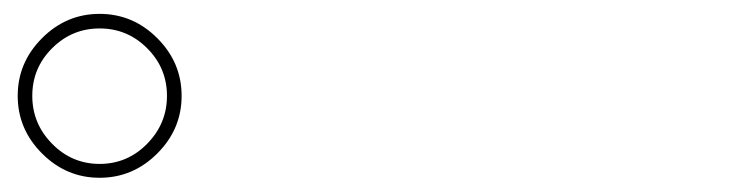

<svg xmlns="http://www.w3.org/2000/svg" viewBox="-20 -875 1040 270"><path d="M187 -807.1Q159.2 -835 120.1 -835Q81.1 -835 53.2 -807.1Q25.4 -779.3 25.4 -740.2Q25.4 -701.2 53.2 -672.9Q81.1 -644.5 120.1 -644.5Q159.2 -644.5 187 -672.9Q214.8 -701.2 214.8 -740.2Q214.8 -779.3 187 -807.1ZM201.2 -659.2Q167 -625 120.1 -625Q73.2 -625 39.1 -659.2Q4.9 -693.4 4.9 -740.2Q4.9 -787.1 39.1 -821.3Q73.2 -855.5 120.1 -855.5Q167 -855.5 201.2 -821.3Q235.4 -787.1 235.4 -740.2Q235.4 -693.4 201.2 -659.2Z"/></svg>

Font: Rounded Mgen+ 1m thin
Style: Regular
Weight: 100
Designer: [Source Han Sans]
Ryoko NISHIZUKA  (kana & ideographs); Paul D. Hunt (Latin, Greek & Cyrillic); Wenlong ZHANG  (bopomofo
Version: Version 1.059.20150602